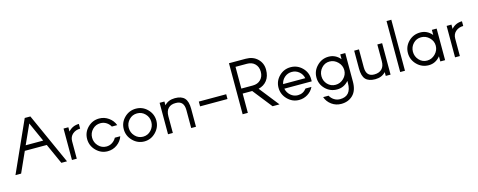

<svg xmlns="http://www.w3.org/2000/svg" viewBox="-35 -1549 6458 2595"><g transform="rotate(-15 3193.5 -252.0)"><path d="M482.9 -354 360.8 -626 237.8 -354ZM0 0 320.8 -713.9H399.9L721.2 0H642.1L514.2 -284.2H207L79.1 0Z M857.9 -439.9V-379.9Q917 -446.8 1006.8 -446.8V-380.9Q944.8 -380.9 901.4 -344Q857.9 -307.1 857.9 -243.2V0H790.5V-439.9Z M1289.6 -380.9Q1223.6 -380.9 1177.5 -333.5Q1131.3 -286.1 1131.3 -219.7Q1131.3 -153.3 1177.2 -104.2Q1223.1 -55.2 1289.6 -55.2Q1333.5 -55.2 1370.4 -78.6Q1407.2 -102.1 1428.2 -141.1H1504.4Q1481.4 -74.2 1422.4 -31.5Q1363.3 11.2 1289.6 11.2Q1196.8 11.2 1129.2 -57.4Q1061.5 -126 1061.5 -219.7Q1061.5 -313.5 1128.4 -380.1Q1195.3 -446.8 1289.6 -446.8Q1361.3 -446.8 1420.4 -404.8Q1479.5 -362.8 1503.4 -296.9H1428.2Q1407.2 -335 1370.8 -357.9Q1334.5 -380.9 1289.6 -380.9Z M1644 -219.7Q1644 -153.3 1689.9 -104.5Q1735.4 -55.7 1801.8 -55.2Q1868.2 -55.2 1914.1 -104Q1960 -153.3 1960 -219.7Q1960 -286.1 1914.1 -333.5Q1868.2 -380.9 1802.2 -380.9Q1736.3 -380.9 1690.4 -333.5Q1644.5 -286.1 1644 -219.7ZM1802.2 11.2Q1709 10.7 1641.6 -57.6Q1574.2 -126 1574.2 -219.7Q1574.2 -313.5 1641.1 -379.9Q1708 -446.3 1802.2 -446.8Q1896.5 -446.8 1962.9 -379.9Q2029.3 -313 2030.3 -219.7Q2030.3 -126.5 1962.9 -57.6Q1895.5 11.2 1802.2 11.2Z M2134.8 0V-439.9H2202.1V-387.2Q2257.3 -447.3 2349.1 -447.3Q2440.9 -447.3 2483.4 -401.1Q2525.9 -355 2525.9 -251V0H2459V-251Q2459 -380.9 2345.7 -380.9Q2277.8 -382.8 2240 -345Q2202.1 -307.1 2202.1 -233.9V0Z M2650.9 -318.8H3034.2V-252H2650.9Z M3251.5 -339.8H3412.6Q3480.5 -339.8 3522.5 -381.8Q3564.5 -423.8 3564.5 -491.9Q3564.5 -560.1 3522.9 -602.1Q3481.4 -644 3412.6 -644H3251.5ZM3178.7 0V-713.9H3412.6Q3514.6 -713.9 3577.6 -652.8Q3640.6 -591.8 3640.6 -500.5Q3640.6 -409.2 3596.7 -352.1Q3552.7 -294.9 3476.6 -276.9L3694.8 0H3597.7L3384.8 -270H3251.5V0Z M3812.5 -252H4122.6Q4111.3 -308.1 4068.1 -344.5Q4024.9 -380.9 3967.3 -380.9Q3909.7 -380.9 3866.7 -344.5Q3823.7 -308.1 3812.5 -252ZM4195.8 -219.2V-188H3812.5Q3823.7 -131.8 3867.2 -93.5Q3910.6 -55.2 3967.8 -55.2Q4043 -55.2 4089.4 -116.2H4172.4Q4144.5 -58.1 4089.1 -23.4Q4033.7 11.2 3967.8 11.2Q3875 11.2 3807.4 -57.4Q3739.7 -126 3739.7 -219.7Q3739.7 -313.5 3806.6 -380.1Q3873.5 -446.8 3967.5 -446.8Q4061.5 -446.8 4128.7 -380.1Q4195.8 -313.5 4195.8 -219.2Z M4611.3 -106.9Q4660.2 -155.3 4660.2 -220.7Q4660.2 -286.1 4611.3 -335.4Q4561.5 -384.8 4496.1 -384.8Q4430.7 -384.8 4385.7 -335.9Q4340.8 -287.1 4340.3 -220.7Q4340.3 -154.3 4385.3 -106.4Q4430.7 -59.1 4496.6 -59.1Q4562.5 -59.1 4611.3 -106.9ZM4662.6 -439.9H4732.4V-40Q4732.4 84 4668.5 147Q4604.5 210 4504.4 210Q4429.7 210 4371.1 167.5Q4312.5 125 4289.6 58.1H4365.2Q4386.2 97.2 4423.3 120.6Q4460.4 144 4504.4 144Q4662.6 144 4662.6 -40V-68.8Q4596.7 6.8 4500.5 6.8Q4404.3 6.8 4337.4 -60.1Q4270.5 -127 4270.5 -220.7Q4270.5 -314.5 4337.9 -382.3Q4405.3 -451.2 4501 -451.2Q4596.7 -451.2 4662.6 -373Z M5248.5 -439.9V0H5181.2V-53.2Q5126 6.8 5034.2 6.8Q4942.4 6.8 4899.9 -39.1Q4857.4 -85 4857.4 -189V-439.9H4924.3V-189Q4924.3 -59.1 5037.6 -59.1Q5105.5 -59.1 5143.6 -96.7Q5181.6 -134.3 5181.2 -206.1V-439.9Z M5383.3 0V-713.9H5450.2V0Z M5890.6 -104.5Q5939.9 -154.3 5939.9 -219.7Q5939.9 -285.2 5891.1 -333Q5842.3 -380.9 5776.4 -380.9Q5710.4 -380.9 5665.5 -333.5Q5620.6 -286.1 5620.1 -219.7Q5620.1 -153.3 5665 -104Q5710.4 -55.2 5775.9 -55.2Q5841.3 -55.2 5890.6 -104.5ZM5781.7 11.2Q5685.1 10.7 5617.7 -57.6Q5550.3 -126 5550.3 -219.7Q5550.3 -313.5 5617.2 -379.9Q5684.1 -446.3 5781.2 -446.8Q5878.4 -446.8 5944.3 -368.2V-439.9H6011.2V2H5944.3V-69.8Q5878.4 11.2 5781.7 11.2Z M6218.3 -439.9V-379.9Q6277.3 -446.8 6367.2 -446.8V-380.9Q6305.2 -380.9 6261.7 -344Q6218.3 -307.1 6218.3 -243.2V0H6150.9V-439.9Z"/></g></svg>

Font: Arcon-Regular
Style: Regular
Weight: 400
Designer: M. Zarth
Foundry: martin zarth - visuelle & digitale kommunikation
Version: Version 1.131;PS 001.131;hotconv 1.0.70;makeotf.lib2.5.58329